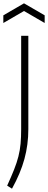

<svg xmlns="http://www.w3.org/2000/svg" viewBox="-46 -955 288 1152"><path d="M-3 159Q22 104 38.5 62.5Q55 21 64.5 -16.5Q74 -54 77.5 -93Q81 -132 81 -181V-740H124V-180Q124 -87 100.5 -1Q77 85 26 177ZM-26 -863 98 -935 222 -863V-817L98 -889L-26 -817Z"/></svg>

Font: Encode Sans Compressed
Style: ExtraLight
Weight: 200
Designer: Pablo Impallari, Andres Torresi
Foundry: Pablo Impallari, Andres Torresi
Version: Version 1.000; ttfautohint (v1.00) -l 8 -r 50 -G 200 -x 14 -